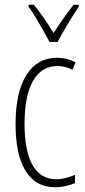

<svg xmlns="http://www.w3.org/2000/svg" viewBox="-20 -784 360 814"><path d="M190 -606H224C249 -653 285 -713 314 -756V-764H292C258 -720 235 -687 207 -644C182 -686 149 -733 123 -764H101V-756C126 -722 164 -655 190 -606ZM214 10C241 10 274 3 298 -8V-43C271 -31 244 -24 218 -24C124 -24 84 -117 84 -259C84 -422 136 -504 223 -504C246 -504 267 -499 287 -488L300 -520C277 -532 251 -539 221 -539C111 -539 46 -440 46 -258C46 -91 100 10 214 10Z"/></svg>

Font: Noto Sans Thai Looped ExtraCondensed ExtraLight
Style: Regular
Weight: 200
Width: 2
Designer: Sasikarn Vongin, Ben Mitchell
Foundry: The Fontpad Ltd
Version: Version 1.001